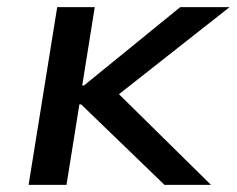

<svg xmlns="http://www.w3.org/2000/svg" viewBox="-20 -517 662 537"><path d="M60 0 140 -497H245L210 -278H215L484 -497H622L293 -238L290 -276L570 0H440L207 -225H202L166 0Z"/></svg>

Font: Nunito Sans 7pt SemiExpanded Medium
Style: Italic
Weight: 500
Width: 6
Italic angle: -9°
Designer: Vernon Adams
Foundry: Vernon Adams
Version: Version 3.101;gftools[0.9.27]